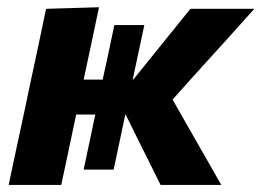

<svg xmlns="http://www.w3.org/2000/svg" viewBox="-20 -524 740 544"><path d="M4.5 0Q16 -54 26.5 -103.5Q37 -153 50.5 -215L62.5 -272.5Q77.5 -342 88.5 -393.8Q99.5 -445.5 110.5 -499L260.5 -503.5Q249.5 -450 238.5 -399Q227.5 -348 217 -298.5H271Q278.5 -333.5 287 -372.5Q295.5 -411.5 304 -453H389Q380 -411.5 371.8 -372.5Q363.5 -333.5 356 -298.5H357.5L414.5 -369Q440.5 -401.5 467 -434Q493.5 -466.5 519.5 -499H700.5Q660.5 -454 619.8 -409Q579 -364 538.5 -319.5L469 -242L502.5 -183Q528.5 -137.5 554.8 -91.5Q581 -45.5 607 0H435Q420 -30.5 404.5 -61.5Q389 -92.5 374 -122.5L336 -199.5H335Q327.5 -164 319.2 -124.5Q311 -85 302 -43.5H217Q226 -85 234.2 -124.5Q242.5 -164 250 -199.5H196L193 -186Q182.5 -136 173.2 -92.2Q164 -48.5 153.5 0Z"/></svg>

Font: Commissioner
Style: Bold Italic
Weight: 700
Italic angle: -12°
Designer: Kostas Bartsokas
Foundry: Kostas Bartsokas
Version: Version 1.000; ttfautohint (v1.8.3)